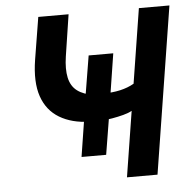

<svg xmlns="http://www.w3.org/2000/svg" viewBox="-51 -756 815 808"><g transform="rotate(-5 356.5 -352.5)"><path d="M453 0 497 -277Q483 -269 460.5 -263Q438 -257 412 -252.5Q386 -248 360 -247L401 -267L374 -102H270L296 -267L316 -247Q242 -249 190 -280Q138 -311 117 -372Q96 -433 111 -527L140 -705H268L241 -529Q233 -476 241 -439.5Q249 -403 275 -383.5Q301 -364 344 -358L308 -349L337 -525H441L414 -353L382 -360Q423 -360 456 -367.5Q489 -375 515 -390L565 -705H694L582 0Z"/></g></svg>

Font: Nunito Sans 7pt SemiCondensed
Style: Bold Italic
Weight: 700
Width: 4
Italic angle: -9°
Designer: Vernon Adams
Foundry: Vernon Adams
Version: Version 3.101;gftools[0.9.27]